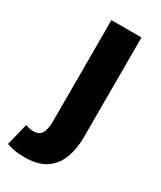

<svg xmlns="http://www.w3.org/2000/svg" viewBox="-230 -559 686 819"><g transform="rotate(30 113.0 -150.0)"><path d="M36 196Q6 196 -15 192Q-36 188 -52 182L-25 74Q-15 77 -5.5 79Q4 81 14 81Q43 81 54.5 61.5Q66 42 66 1V-496H214V-4Q214 51 197.5 96.5Q181 142 142.5 169Q104 196 36 196Z"/></g></svg>

Font: Source Sans 3
Style: Bold
Weight: 700
Designer: Paul D. Hunt
Foundry: Adobe
Version: Version 3.052;hotconv 1.1.0;makeotfexe 2.6.0